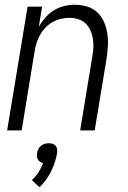

<svg xmlns="http://www.w3.org/2000/svg" viewBox="-20 -548 540 807"><path d="M10 0 96 -520H157L143 -435Q154 -455 170 -473.5Q186 -492 206.5 -504.5Q227 -517 249.5 -522.5Q272 -528 294 -528Q321 -528 346 -520.5Q371 -513 389 -496Q407 -479 417 -456Q427 -433 431 -407.5Q435 -382 433.5 -355.5Q432 -329 428 -302L378 0H317L368 -311Q372 -331 372.5 -350Q373 -369 370 -387Q367 -405 359.5 -421.5Q352 -438 339 -450Q326 -462 308.5 -467.5Q291 -473 271 -473Q254 -473 236.5 -469Q219 -465 202.5 -456Q186 -447 172.5 -433.5Q159 -420 149.5 -403.5Q140 -387 134.5 -370Q129 -353 126 -335L71 0ZM146 239 114 209Q130 194 142 175.5Q154 157 161 137Q154 136 148.5 132Q143 128 139.5 122.5Q136 117 135.5 110Q135 103 136 96Q137 87 141 79Q145 71 152 65Q159 59 168 56.5Q177 54 185 54Q193 54 201 56.5Q209 59 214 65Q219 71 220 79Q221 87 220 96Q213 135 194.5 172.5Q176 210 146 239Z"/></svg>

Font: Iosevka Term Curly Lt Obl
Style: Regular
Weight: 300
Italic angle: -9°
Designer: Belleve Invis
Foundry: Belleve Invis
Version: Version 32.3.0